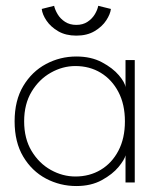

<svg xmlns="http://www.w3.org/2000/svg" viewBox="-20 -612 562 644"><path d="M401 0V-91Q398 -77 377.8 -52.2Q357.5 -27.5 321.5 -7.8Q285.5 12 236 12Q181.5 12 134.2 -13Q87 -38 58 -86.5Q29 -135 29 -205Q29 -275 58 -323.5Q87 -372 134.2 -397.2Q181.5 -422.5 236 -422.5Q285.5 -422.5 321.8 -403.2Q358 -384 378.8 -359.5Q399.5 -335 401 -319V-410.5H432V0ZM61 -205Q61 -147 86 -105.5Q111 -64 150.5 -42Q190 -20 233 -20Q280.5 -20 318 -42.5Q355.5 -65 377.2 -106.5Q399 -148 399 -205Q399 -262 377.2 -303.5Q355.5 -345 318 -367.8Q280.5 -390.5 233 -390.5Q190 -390.5 150.5 -368.2Q111 -346 86 -304.5Q61 -263 61 -205ZM236 -492.5Q200.5 -492.5 175.2 -507.2Q150 -522 136 -542.8Q122 -563.5 120 -582L161.5 -592.5Q164.5 -579 173.5 -564Q182.5 -549 198.2 -538.8Q214 -528.5 236 -528.5Q258 -528.5 273.5 -538.8Q289 -549 298 -564Q307 -579 309.5 -592.5L352 -582Q350 -564.5 336.2 -543.5Q322.5 -522.5 297.2 -507.5Q272 -492.5 236 -492.5Z"/></svg>

Font: League Spartan Thin Thin
Style: Regular
Weight: 250
Version: Version 2.002